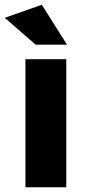

<svg xmlns="http://www.w3.org/2000/svg" viewBox="-38 -788 369 808"><path d="M-18 -713 138 -768 244 -600H112ZM69 0V-539H241V0Z"/></svg>

Font: Trueno
Style: Bd
Weight: 700
Designer: Julieta Ulanovsky
Foundry: Julieta Ulanovsky
Version: Version 3.001b